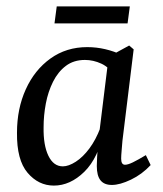

<svg xmlns="http://www.w3.org/2000/svg" viewBox="-20 -570 508 599"><path d="M148 9Q100 9 66 -31Q32 -71 33 -156Q33 -231 60.5 -291.5Q88 -352 137.5 -387.5Q187 -423 252 -423Q281 -423 308.5 -416.5Q336 -410 359 -399L339 -332Q321 -360 296 -371.5Q271 -383 245 -383Q210 -383 185.5 -364.5Q161 -346 145.5 -315Q130 -284 123 -247Q116 -210 116 -173Q115 -117 131 -84Q147 -51 176 -51Q194 -51 216.5 -65.5Q239 -80 259 -107Q279 -134 293 -171L305 -164Q287 -77 243 -34Q199 9 148 9ZM329 7Q305 7 293.5 -7.5Q282 -22 282 -52Q282 -63 283 -80.5Q284 -98 286 -125L319 -393L383 -428L397 -416L362 -131Q361 -118 359.5 -101Q358 -84 358 -75Q358 -56 370 -56Q379 -56 394.5 -63.5Q410 -71 435 -86L450 -55Q423 -26 388.5 -9.5Q354 7 329 7ZM157 -550H385L378 -497H150Z"/></svg>

Font: Rasa
Style: Italic
Weight: 400
Italic angle: -7.10001°
Designer: Anna Giedrys (Yrsa+Rasa design), David Brezina (Yrsa art-direction, Rasa art-direction, design)
Foundry: Rosetta Type Foundry
Version: Version 2.004